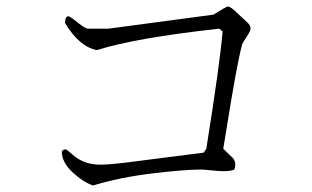

<svg xmlns="http://www.w3.org/2000/svg" viewBox="-20 -641 960 590"><path d="M266 -71Q236 -81 203 -111.5Q170 -142 170 -175Q173 -182 182 -182Q185 -182 204 -165Q238 -135 288 -135Q314 -135 364 -141L606 -172L614 -184Q656 -447 664 -544L654 -553Q393 -524 278 -487Q224 -497 180 -570Q180 -591 190 -591Q195 -591 218.5 -572Q242 -553 250 -553H314L636 -596Q676 -621 680 -621Q689 -621 710 -600L740 -572Q750 -563 750 -553Q750 -546 737.5 -527Q725 -508 724 -505Q706 -435 675 -238L666 -184L697 -154Q703 -145 703 -135Q703 -128 700 -120Q689 -115 667 -115Q652 -115 629.5 -117.5Q607 -120 597 -120Q547 -120 447.5 -108Q348 -96 266 -71Z"/></svg>

Font: cwTeXMing
Style: Medium
Weight: 500
Version: Version 1.17